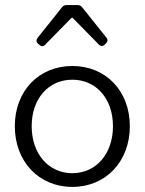

<svg xmlns="http://www.w3.org/2000/svg" viewBox="-20 -734 577 766"><path d="M227.5 -705.1 129.9 -583C124 -575.2 124 -567.4 130.9 -560.5L137.7 -554.7C144.5 -547.9 153.3 -547.9 160.2 -555.7L265.6 -663.1H269.5L375 -555.7C381.8 -548.8 390.6 -548.8 397.5 -555.7L403.3 -561.5C410.2 -568.4 411.1 -575.2 405.3 -583L307.6 -705.1C302.7 -711.9 295.9 -713.9 288.1 -713.9H247.1C239.3 -713.9 232.4 -711.9 227.5 -705.1ZM268.6 11.7C402.3 11.7 498 -89.8 498 -230.5C498 -371.1 402.3 -470.7 268.6 -470.7C134.8 -470.7 39.1 -371.1 39.1 -230.5C39.1 -89.8 134.8 11.7 268.6 11.7ZM268.6 -43C173.8 -43 106.4 -120.1 106.4 -230.5C106.4 -340.8 173.8 -416 268.6 -416C363.3 -416 430.7 -340.8 430.7 -230.5C430.7 -120.1 363.3 -43 268.6 -43Z"/></svg>

Font: Ed Sans Neue Light
Style: Regular
Weight: 300
Designer: Stephen Hutchings
Version: Version 1.004;PS 001.004;hotconv 1.0.88;makeotf.lib2.5.64775